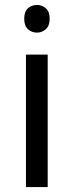

<svg xmlns="http://www.w3.org/2000/svg" viewBox="-20 -757 298 777"><path d="M130 -737Q150 -737 165.5 -723.5Q181 -710 181 -681Q181 -653 165.5 -639Q150 -625 130 -625Q108 -625 93 -639Q78 -653 78 -681Q78 -710 93 -723.5Q108 -737 130 -737ZM173 -536V0H85V-536Z"/></svg>

Font: Noto Sans Medefaidrin
Style: Regular
Weight: 400
Designer: Dalton Maag Ltd
Foundry: Dalton Maag Ltd
Version: Version 1.002; ttfautohint (v1.8.4.7-5d5b)